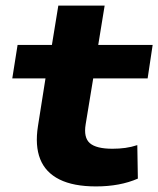

<svg xmlns="http://www.w3.org/2000/svg" viewBox="-20 -657 567 688"><path d="M324 11Q243 11 193 -14Q143 -39 124 -87Q105 -135 116 -205L143 -376H24L43 -496H166L189 -637H355L332 -496H527L509 -376H314L287 -212Q279 -164 302 -144Q325 -124 383 -124Q407 -124 429 -127Q451 -130 472 -137L474 -17Q442 -3 404.5 4Q367 11 324 11Z"/></svg>

Font: Nunito Sans 10pt Expanded ExtraBold
Style: Italic
Weight: 800
Width: 7
Italic angle: -9°
Designer: Vernon Adams
Foundry: Vernon Adams
Version: Version 3.101;gftools[0.9.27]